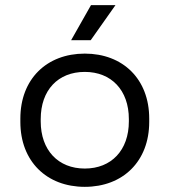

<svg xmlns="http://www.w3.org/2000/svg" viewBox="-20 -711 658 745"><path d="M309 14C457 14 559 -85 559 -238V-251C559 -404 457 -503 309 -503C161 -503 59 -404 59 -251V-238C59 -85 161 14 309 14ZM138 -240V-249C138 -361 205 -432 309 -432C412 -432 480 -361 480 -249V-240C480 -128 412 -57 309 -57C206 -57 138 -128 138 -240ZM256 -555H332L428 -691H333Z"/></svg>

Font: Meta Space
Style: Regular
Weight: 400
Designer: Meta Pool / Florian Karsten
Foundry: Meta Pool / Florian Karsten
Version: Version 2.000;Glyphs 3.1.1 (3137)